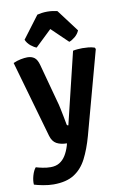

<svg xmlns="http://www.w3.org/2000/svg" viewBox="-102 -794 688 1070"><g transform="rotate(-10 241.5 -259.0)"><path d="M347 -14.5Q327 57.5 300.2 109.8Q273.5 162 229.2 190.2Q185 218.5 112.5 218.5Q85.5 218.5 53.5 212.5Q21.5 206.5 3.5 200.5Q1.5 178 9.5 150Q17.5 122 30.5 107Q44.5 111.5 67.5 116.2Q90.5 121 113 121Q142.5 121 163 108.5Q183.5 96 197.8 73.2Q212 50.5 221.5 19.5L225 6Q189 5.5 166.2 -7.2Q143.5 -20 134 -52.5L10 -486.5Q31 -496 52.5 -500.2Q74 -504.5 90.5 -504.5Q114 -504.5 130 -492.8Q146 -481 154.5 -448L211.5 -237Q217.5 -217.5 222.8 -191.8Q228 -166 233 -141.2Q238 -116.5 241 -98.5Q242.5 -91.5 250 -91.5L348 -496.5Q359 -499 373.8 -500.2Q388.5 -501.5 401 -501.5Q418 -501.5 435.5 -499.8Q453 -498 470 -492.5L474.5 -484ZM300.5 -729 395 -603.5Q386.5 -583 368.5 -568.2Q350.5 -553.5 336 -549L244 -637.5L151.5 -549Q137.5 -553.5 119.2 -568.2Q101 -583 92.5 -603.5L187 -729Q198.5 -732 213.2 -734Q228 -736 244 -736Q259.5 -736 274.2 -734Q289 -732 300.5 -729Z"/></g></svg>

Font: Signika SemiBold
Style: Regular
Weight: 600
Designer: Anna Giedry
Foundry: Anna Giedry
Version: Version 2.001